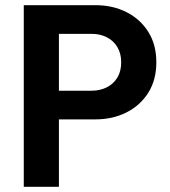

<svg xmlns="http://www.w3.org/2000/svg" viewBox="-20 -723 656 743"><path d="M172 -261V-372H335Q367 -372 393 -385Q419 -398 434 -422.5Q449 -447 449 -482Q449 -516 434 -541Q419 -566 393 -579Q367 -592 335 -592H172V-703H349Q416 -703 469.5 -676Q523 -649 554 -599.5Q585 -550 585 -482Q585 -414 554 -364.5Q523 -315 469.5 -288Q416 -261 349 -261ZM72 0V-703H208V0Z"/></svg>

Font: Outfit Thin SemiBold
Style: Regular
Weight: 600
Version: Version 1.100;gftools[0.9.27]